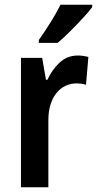

<svg xmlns="http://www.w3.org/2000/svg" viewBox="-20 -879 407 806"><path d="M307 -646Q316 -646 327.5 -644.5Q339 -643 351 -640L341 -523Q333 -526 321.5 -527.5Q310 -529 303 -529Q249 -529 216 -487Q183 -445 183 -373V-93H68V-636H157L173 -544H179Q198 -586 230 -616Q262 -646 307 -646ZM367 -849Q353 -830 327.5 -802.5Q302 -775 273.5 -746.5Q245 -718 222 -699H143V-711Q169 -748 193 -786.5Q217 -825 234 -859H367Z"/></svg>

Font: Noto Sans Kannada UI Condensed SemiBold
Style: Regular
Weight: 600
Width: 3
Designer: Jelle Bosma - Monotype Design Team
Foundry: Monotype Imaging Inc.
Version: Version 2.005; ttfautohint (v1.8.4.7-5d5b)